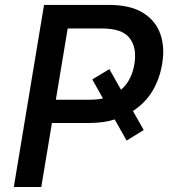

<svg xmlns="http://www.w3.org/2000/svg" viewBox="-20 -747 682 767"><path d="M35.2 0 155.9 -727.3H415.1Q500 -727.3 550.4 -696.4Q601.2 -665.1 620.2 -612.2Q639.2 -559.3 627.8 -491.8Q617.9 -431.8 589.3 -383.9Q560.7 -335.9 511 -303.6L554 -227.6L485.8 -185.4L438.2 -269.9Q393.5 -255.7 336.6 -255.7H187.5L144.9 0ZM203.1 -348.7H341.6Q354.8 -348.7 367 -350Q379.3 -351.2 391.3 -353.7L348.7 -429.7L416.9 -470.9L463.4 -388.5Q485.8 -407.7 498.9 -434.1Q512.1 -460.6 517 -491.8Q527.3 -555.4 498.6 -593.8Q469.5 -633.2 388.1 -633.2H250.4Z"/></svg>

Font: Inter P Medium
Style: Italic
Weight: 500
Italic angle: 9.39999°
Designer: Rasmus Andersson
Foundry: rsms
Version: Version 3.018;git-588b23468